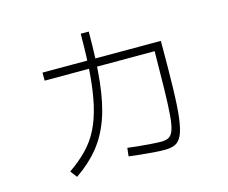

<svg xmlns="http://www.w3.org/2000/svg" viewBox="-92 -779 1065 895"><g transform="rotate(-15 440.0 -332.0)"><path d="M432.2 -42.2 436.7 -82.2Q460 -78.9 490 -76.1Q520 -73.3 549.4 -71.1Q578.9 -68.9 597.8 -68.9Q617.8 -68.9 632.2 -75.6Q646.7 -82.2 655.6 -105.6Q664.4 -128.9 668.3 -176.1Q672.2 -223.3 673.9 -303.3Q675.6 -383.3 676.7 -505.6L698.9 -484.4H145.6V-523.3H716.7V-503.3Q716.7 -376.7 714.4 -291.1Q712.2 -205.6 705.6 -153.3Q698.9 -101.1 686.7 -73.9Q674.4 -46.7 654.4 -37.2Q634.4 -27.8 604.4 -27.8Q582.2 -27.8 551.7 -30Q521.1 -32.2 489.4 -35.6Q457.8 -38.9 432.2 -42.2ZM151.1 -44.4Q201.1 -78.9 237.8 -116.7Q274.4 -154.4 298.3 -202.2Q322.2 -250 336.7 -313.3Q351.1 -376.7 357.8 -460Q364.4 -543.3 364.4 -652.2H403.3Q403.3 -512.2 392.2 -410.6Q381.1 -308.9 355 -236.7Q328.9 -164.4 285 -110.6Q241.1 -56.7 175.6 -12.2Z"/></g></svg>

Font: Paperlogy 2 ExtraLight
Style: Regular
Weight: 250
Designer: redesigned by Lee Juim, glyphs from Gmarket Sans & Montserrat
Foundry: PT&
Version: Version 1.001